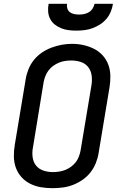

<svg xmlns="http://www.w3.org/2000/svg" viewBox="-20 -975 640 1003"><path d="M254 8Q223 8 193.5 3Q164 -2 138 -15Q112 -28 92.5 -49.5Q73 -71 63 -98.5Q53 -126 52.5 -156.5Q52 -187 57 -217L114 -560Q118 -586 128.5 -612.5Q139 -639 156.5 -661Q174 -683 198 -699.5Q222 -716 248.5 -726Q275 -736 302 -741Q329 -746 356 -746Q387 -746 416 -739.5Q445 -733 471 -720Q497 -707 516.5 -685.5Q536 -664 546 -636.5Q556 -609 556.5 -578.5Q557 -548 552 -518L495 -175Q491 -149 480.5 -123Q470 -97 452.5 -74.5Q435 -52 411 -35.5Q387 -19 361 -9Q335 1 307.5 4.5Q280 8 254 8ZM256 -76Q272 -76 288.5 -78.5Q305 -81 320.5 -87Q336 -93 350.5 -103.5Q365 -114 375.5 -127.5Q386 -141 392 -157Q398 -173 401 -189L458 -531Q462 -557 458.5 -582Q455 -607 440 -625.5Q425 -644 401.5 -651.5Q378 -659 352 -659Q336 -659 319.5 -656.5Q303 -654 287.5 -647.5Q272 -641 258 -631Q244 -621 233.5 -607Q223 -593 217 -577.5Q211 -562 208 -546L152 -204Q147 -179 150.5 -153.5Q154 -128 168.5 -110Q183 -92 206.5 -84Q230 -76 256 -76ZM379 -815Q358 -815 338 -817.5Q318 -820 299.5 -827.5Q281 -835 266 -847Q251 -859 242 -876.5Q233 -894 231.5 -914.5Q230 -935 234 -955H330Q328 -942 332 -930Q336 -918 345.5 -911Q355 -904 367.5 -901.5Q380 -899 393 -899Q406 -899 419 -901.5Q432 -904 444 -911Q456 -918 463.5 -930Q471 -942 474 -955H570Q567 -934 558.5 -913.5Q550 -893 535.5 -876Q521 -859 502 -847Q483 -835 462.5 -827.5Q442 -820 420.5 -817.5Q399 -815 379 -815Z"/></svg>

Font: Iosevka Curly MdExObl
Style: Regular
Weight: 500
Width: 7
Italic angle: -9°
Monospace: yes
Designer: Belleve Invis
Foundry: Belleve Invis
Version: Version 11.1.0; ttfautohint (v1.8.3)